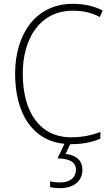

<svg xmlns="http://www.w3.org/2000/svg" viewBox="-20 -744 586 1004"><path d="M411 144C411 96 379 67 323 61L347 10C349 10 350 10 351 10C415 10 467 -2 505 -19V-54C466 -39 416 -26 353 -26C188 -26 99 -158 99 -359C99 -542 188 -688 361 -688C408 -688 456 -680 502 -655L517 -689C470 -713 418 -724 361 -724C164 -724 59 -562 59 -359C59 -149 151 -8 317 8L281 84C342 86 377 102 377 144C377 187 343 210 294 210C274 210 257 208 242 204V234C256 238 274 240 294 240C365 240 411 203 411 144Z"/></svg>

Font: Noto Sans Myanmar SemiCondensed ExtraLight
Style: Regular
Weight: 200
Width: 4
Designer: Monotype Design Team
Foundry: Monotype Imaging Inc.
Version: Version 2.107